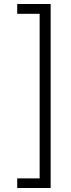

<svg xmlns="http://www.w3.org/2000/svg" viewBox="-20 -827 357 959"><path d="M233 -807H66V-758H178V64H66V112H233Z"/></svg>

Font: FiraGO Light
Style: Regular
Weight: 300
Designer: bBox Type
Foundry: bBox Type GmbH
Version: Version 1.001;PS 001.001;hotconv 1.0.88;makeotf.lib2.5.64775